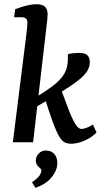

<svg xmlns="http://www.w3.org/2000/svg" viewBox="-20 -675 494 911"><path d="M41 0 105 -511Q107 -526 108.5 -543.5Q110 -561 110 -568Q110 -581 103 -587Q96 -593 83 -593H47L52 -631Q113 -655 153 -655Q181 -655 193.5 -643Q206 -631 206 -606Q206 -597 204.5 -583.5Q203 -570 201 -553L137 0ZM318 7Q292 7 278 -5.5Q264 -18 250 -48Q240 -70 229.5 -98.5Q219 -127 209.5 -156.5Q200 -186 192 -212L269 -251Q275 -236 283.5 -214Q292 -192 300.5 -168.5Q309 -145 318 -124.5Q327 -104 335 -91Q342 -78 349 -71.5Q356 -65 365 -63Q376 -63 390.5 -68.5Q405 -74 421 -84L438 -46Q414 -22 380.5 -7.5Q347 7 318 7ZM131 -156 138 -206Q196 -241 232 -268.5Q268 -296 285 -325Q302 -354 302 -394V-418Q315 -421 328.5 -422.5Q342 -424 354 -424Q385 -424 395.5 -412Q406 -400 406 -380Q406 -358 393.5 -337.5Q381 -317 350.5 -293Q320 -269 266.5 -236Q213 -203 131 -156ZM148 216 132 190Q148 179 161.5 165Q175 151 176 135Q176 128 173 125.5Q170 123 166 119Q159 114 154.5 106Q150 98 150 87Q150 67 164 53Q178 39 199 39Q221 39 236.5 54.5Q252 70 252 99Q252 133 224.5 166.5Q197 200 148 216Z"/></svg>

Font: Yrsa Medium
Style: Italic
Weight: 500
Italic angle: -7.10001°
Designer: Anna Giedrys (Yrsa+Rasa design), David Brezina (Yrsa art-direction, Rasa art-direction, design)
Foundry: Rosetta Type Foundry
Version: Version 2.004